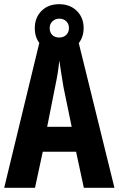

<svg xmlns="http://www.w3.org/2000/svg" viewBox="-20 -896 566 916"><path d="M380 0 343 -172H184L147 0H0L173 -714H350L526 0ZM283 -480Q271 -551 263 -608Q258 -552 243 -482L205 -291H322ZM262 -647Q210 -647 178 -679Q146 -711 146 -761Q146 -812 178 -844Q210 -876 262 -876Q314 -876 346.5 -844Q379 -812 379 -762Q379 -713 347 -680Q315 -647 262 -647ZM263 -717Q283 -717 296 -729.5Q309 -742 309 -762Q309 -782 296 -794.5Q283 -807 263 -807Q244 -807 230.5 -794.5Q217 -782 217 -762Q217 -742 229 -729.5Q241 -717 263 -717Z"/></svg>

Font: Noto Sans ExtraCondensed
Style: Bold
Weight: 700
Width: 2
Designer: Monotype Design Team
Foundry: Monotype Imaging Inc.
Version: Version 2.013; ttfautohint (v1.8.4.7-5d5b)